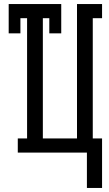

<svg xmlns="http://www.w3.org/2000/svg" viewBox="-20 -755 540 950"><path d="M410 175V0H68V-70H114V-665H81V-590H23V-735H283V-590H224V-665H192V-70H361V-735H485V-665H439V-70H485V175Z"/></svg>

Font: Iosevka Curly Slab
Style: Regular
Weight: 400
Monospace: yes
Designer: Belleve Invis
Foundry: Belleve Invis
Version: Version 22.1.2; ttfautohint (v1.8.4)